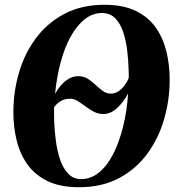

<svg xmlns="http://www.w3.org/2000/svg" viewBox="-20 -773 735 804"><path d="M311 11Q231.5 11 178.5 -15Q125.5 -41 94.2 -85.5Q63 -130 49.5 -186Q36 -242 36 -302.5Q36 -388.5 59.5 -469Q83 -549.5 130.8 -613.5Q178.5 -677.5 250 -715.2Q321.5 -753 417.5 -753Q496.5 -753 549.2 -727Q602 -701 632.8 -656.8Q663.5 -612.5 677 -556.5Q690.5 -500.5 690.5 -439.5Q690.5 -354 667 -273.2Q643.5 -192.5 596.2 -128.5Q549 -64.5 477.8 -26.8Q406.5 11 311 11ZM319.5 -23Q361 -23 395 -51Q429 -79 454.2 -128.5Q479.5 -178 495.5 -243Q511.5 -308 516.5 -382Q498.5 -347 471 -321.2Q443.5 -295.5 412.5 -295.5Q391.5 -295.5 373 -305.2Q354.5 -315 337.8 -327.5Q321 -340 305.5 -349.8Q290 -359.5 275 -359.5Q257.5 -359.5 245 -354.8Q232.5 -350 223.2 -342Q214 -334 206.5 -324.5Q206.5 -307.5 206.5 -292.5Q206.5 -277.5 207 -263Q208.5 -223 214.2 -181Q220 -139 232.2 -103.2Q244.5 -67.5 266 -45.2Q287.5 -23 319.5 -23ZM444 -381Q462 -381 476.5 -391Q491 -401 502 -416Q513 -431 519 -446Q519.5 -455.5 519.2 -465Q519 -474.5 518.5 -483.5Q517.5 -522 512.5 -562.8Q507.5 -603.5 495.8 -639Q484 -674.5 462.5 -696.5Q441 -718.5 407 -718.5Q367.5 -718.5 334.2 -692Q301 -665.5 275.5 -619Q250 -572.5 233.8 -511.5Q217.5 -450.5 210.5 -380Q221.5 -400 236 -416.5Q250.5 -433 268.5 -443.5Q286.5 -454 308 -454Q330.5 -454 347.8 -443Q365 -432 380.2 -417.5Q395.5 -403 410.8 -392Q426 -381 444 -381Z"/></svg>

Font: Merriweather 120pt ExtraBold
Style: Italic
Weight: 800
Italic angle: -7.8°
Version: Version 2.101